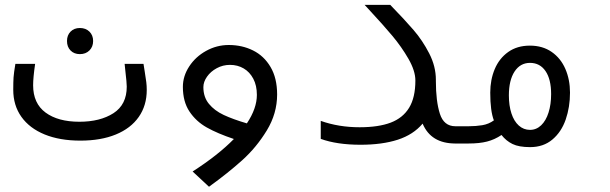

<svg xmlns="http://www.w3.org/2000/svg" viewBox="-20 -574 2440 768"><path d="M33 -215Q33 -246 34.2 -264.5Q35.5 -283 41.5 -318.5H120.5Q112.5 -263.5 112.5 -233Q112.5 -160.5 162.2 -123.8Q212 -87 297.5 -87Q380.5 -87 433.8 -121.2Q487 -155.5 487 -227.5Q487 -243 481.5 -289.5L478.5 -318.5H554L559 -287Q563.5 -260 565.2 -245.2Q567 -230.5 567 -214Q567 -152 535 -106.2Q503 -60.5 443.2 -36Q383.5 -11.5 301.5 -11.5Q219 -11.5 158.5 -36.2Q98 -61 65.5 -106.8Q33 -152.5 33 -215ZM248 -410Q248 -433 262.2 -447.5Q276.5 -462 299.5 -462Q323 -462 337.8 -447.5Q352.5 -433 352.5 -410Q352.5 -387 337.8 -372.2Q323 -357.5 299.5 -357.5Q276.5 -357.5 262.2 -372Q248 -386.5 248 -410Z M895 -394Q948.5 -394 992.2 -372.2Q1036 -350.5 1062.2 -306Q1088.5 -261.5 1088.5 -196Q1088.5 -120 1047.2 -52.2Q1006 15.5 948.8 67Q891.5 118.5 816 173L750.5 112Q853 46 915.5 -18Q850 -40 807 -64.2Q764 -88.5 737.8 -128Q711.5 -167.5 711.5 -226.5Q711.5 -269.5 736.8 -308.2Q762 -347 804.5 -370.5Q847 -394 895 -394ZM967.5 -80.5Q1007.5 -140.5 1007.5 -194.5Q1007.5 -232 993.2 -259Q979 -286 954.8 -300.2Q930.5 -314.5 900 -314.5Q871.5 -314.5 847 -301.2Q822.5 -288 808 -267.2Q793.5 -246.5 793.5 -225.5Q793.5 -185.5 815.8 -158.5Q838 -131.5 874.8 -114.2Q911.5 -97 967.5 -80.5Z M1263 -18.5V-90.5Q1335 -65 1418.5 -65Q1494 -65 1542.8 -83.5Q1591.5 -102 1616.5 -143Q1641.5 -184 1641.5 -252Q1641.5 -290.5 1613.8 -338.8Q1586 -387 1549.5 -430.5Q1513 -474 1461 -530L1438.5 -554.5H1541Q1598.5 -495.5 1634.2 -454Q1670 -412.5 1696.8 -360.5Q1723.5 -308.5 1723.5 -255V-250Q1723.5 -169 1739.5 -119Q1755.5 -69 1801.5 -69V0Q1704 0 1670.5 -79.5Q1633.5 -35.5 1571.2 -15.2Q1509 5 1422 5Q1328 5 1263 -18.5Z M1986 -34Q1958.5 -15.5 1928.2 -7.8Q1898 0 1855 0H1798.5V-69H1855Q1883.5 -69 1909.2 -73.2Q1935 -77.5 1955.5 -92.5Q1941 -130 1941 -203.5Q1941 -255 1959 -297.8Q1977 -340.5 2012.8 -366Q2048.5 -391.5 2099.5 -391.5Q2150.5 -391.5 2186.8 -366.2Q2223 -341 2241.5 -298.2Q2260 -255.5 2260 -203.5Q2260 -145.5 2242.8 -95.8Q2225.5 -46 2189.5 -15.8Q2153.5 14.5 2100.5 14.5Q2055.5 14.5 2030 2Q2004.5 -10.5 1986 -34ZM2100 -54.5Q2125.5 -54.5 2144.8 -73Q2164 -91.5 2174.2 -124Q2184.5 -156.5 2184.5 -197.5Q2184.5 -257 2162 -289.8Q2139.5 -322.5 2100 -322.5Q2061 -322.5 2038.2 -287.8Q2015.5 -253 2015.5 -192.5Q2015.5 -151.5 2025.8 -120.2Q2036 -89 2055.2 -71.8Q2074.5 -54.5 2100 -54.5Z"/></svg>

Font: JuliaMono Italic
Style: Regular
Weight: 400
Italic angle: -9°
Monospace: yes
Designer: cormullion
Foundry: corm
Version: Version 0.049; ttfautohint (v1.8.4)